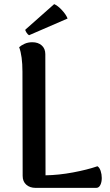

<svg xmlns="http://www.w3.org/2000/svg" viewBox="-20 -912 534 932"><path d="M201 -61Q265 -62 334.5 -75Q404 -88 453 -105Q463 -99 468.5 -82.5Q474 -66 474 -48Q474 -28 467 -14Q460 0 447 0H153Q125 0 107.5 -15.5Q90 -31 90 -58L89 -564Q89 -640 73 -683Q83 -692 99.5 -699.5Q116 -707 137 -707Q165 -707 182.5 -691.5Q200 -676 200 -649ZM121 -741Q115 -744 108.5 -754Q102 -764 103 -768L243 -892Q260 -885 280.5 -863Q301 -841 308 -822Z"/></svg>

Font: Arima Madurai
Style: Bold
Weight: 700
Designer: Joana Correia and Natanael Gama
Foundry: NDISCOVER
Version: Version 1.019